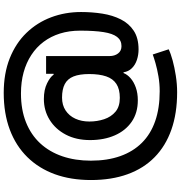

<svg xmlns="http://www.w3.org/2000/svg" viewBox="9 -761 953 1011"><g transform="rotate(-90 485.5 -255.5)"><path d="M504.9 200.7Q394 200.7 308.1 170.4Q222.2 140.1 163.1 82Q104 23.9 73.5 -60.5Q43 -145 43 -252.9Q43 -358.9 73.7 -443.4Q104.5 -527.8 163.8 -588.1Q223.1 -648.4 308.3 -680.4Q393.6 -712.4 502 -712.4Q604.5 -712.4 684.1 -680.7Q763.7 -648.9 817.9 -592.8Q872.1 -536.6 899.9 -462.9Q927.7 -389.2 927.7 -305.2Q927.7 -247.1 919.2 -192.9Q910.6 -138.7 888.9 -95.7Q867.2 -52.7 828.9 -27.6Q790.5 -2.4 730.5 -2.4Q702.1 -2.4 676 -11Q649.9 -19.5 632.1 -37.4Q614.3 -55.2 610.4 -81.5H606.4Q598.6 -61.5 579.1 -44.4Q559.6 -27.3 530 -16.8Q500.5 -6.3 462.9 -6.3Q396.5 -6.3 349.6 -38.8Q302.7 -71.3 278.1 -127.9Q253.4 -184.6 253.4 -257.8Q253.4 -331.1 282.2 -385.7Q311 -440.4 360.1 -470.7Q409.2 -501 469.7 -501Q518.6 -501 552.5 -484.1Q586.4 -467.3 597.7 -449.7H602.5V-489.3H695.8V-155.3Q695.8 -128.4 709.5 -110.4Q723.1 -92.3 748 -92.3Q778.8 -92.3 796.6 -115.5Q814.5 -138.7 822 -186.8Q829.6 -234.9 829.6 -310.1Q829.6 -367.7 814.5 -416Q799.3 -464.4 770.8 -502.4Q742.2 -540.5 701.4 -567.1Q660.6 -593.8 609.9 -607.7Q559.1 -621.6 499 -621.6Q413.1 -621.6 347.2 -595.2Q281.2 -568.8 236.3 -520.3Q191.4 -471.7 168.2 -404.1Q145 -336.4 145 -253.4Q145 -166.5 168.9 -98.9Q192.9 -31.2 239 15.1Q285.2 61.5 353.3 85.2Q421.4 108.9 510.7 108.9Q550.8 108.9 589.1 102.3Q627.4 95.7 658 86.9Q688.5 78.1 704.1 72.3L731.4 156.2Q709.5 167 672.9 177Q636.2 187 592.3 193.8Q548.3 200.7 504.9 200.7ZM475.6 -101.1Q521.5 -101.1 549.1 -119.1Q576.7 -137.2 588.9 -173.1Q601.1 -209 601.1 -262.2Q601.1 -313.5 588.4 -345Q575.7 -376.5 548.3 -390.9Q521 -405.3 477.1 -405.3Q437.5 -405.3 409.2 -386.5Q380.9 -367.7 366 -335.2Q351.1 -302.7 351.1 -261.7Q351.1 -220.2 363.3 -183.6Q375.5 -147 402.6 -124Q429.7 -101.1 475.6 -101.1Z"/></g></svg>

Font: Inter Cardless Tabular Medium
Style: Regular
Weight: 500
Designer: Rasmus Andersson
Foundry: rsms
Version: Version 4.000;git-4fc901f